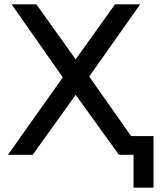

<svg xmlns="http://www.w3.org/2000/svg" viewBox="-20 -720 745 893"><path d="M651 0H533L332 -279L132 0H17L272 -360L34 -700H149L332 -444L515 -700H632L395 -364ZM694 153H601V0H533V-87H694Z"/></svg>

Font: Argentum Novus
Style: Regular
Weight: 400
Designer: Julieta Ulanovsky
Foundry: Julieta Ulanovsky
Version: Version 7.20;July 27, 2021;FontCreator 13.0.0.2683 64-bit